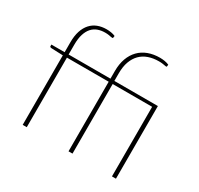

<svg xmlns="http://www.w3.org/2000/svg" viewBox="-151 -900 1123 1085"><g transform="rotate(30 410.0 -358.0)"><path d="M117 0V-453.5L40 -456.5Q30.5 -457.5 30.5 -464V-474H117V-539Q117 -581 127.2 -612.2Q137.5 -643.5 156.2 -664.2Q175 -685 201 -695Q227 -705 258 -705Q272.5 -705 288.2 -702.5Q304 -700 315.5 -694.5L314 -683Q313 -679 310 -678.8Q307 -678.5 300.8 -679.8Q294.5 -681 284.5 -682.8Q274.5 -684.5 260.5 -684.5Q235 -684.5 213.5 -676.8Q192 -669 176.2 -651.5Q160.5 -634 151.8 -606.2Q143 -578.5 143 -538.5V-474H416V-524Q416 -570 429 -605.8Q442 -641.5 466 -666.2Q490 -691 524.2 -703.8Q558.5 -716.5 600.5 -716.5Q615.5 -716.5 631.8 -713.8Q648 -711 659.5 -705.5L658 -693.5Q657 -690.5 654.2 -690.5Q651.5 -690.5 645.2 -691.8Q639 -693 629.2 -694.5Q619.5 -696 605 -696Q568 -696 537.8 -685.5Q507.5 -675 486.2 -653.5Q465 -632 453.2 -599.8Q441.5 -567.5 441.5 -523.5V-474H725.5V0H699.5V-454H442V0H416V-454H143.5V0Z"/></g></svg>

Font: Lato 2
Style: Regular
Weight: 200
Designer: Lukasz Dziedzic with Adam Twardoch and Botio Nikoltchev
Foundry: tyPoland Lukasz Dziedzic
Version: Version 2.015; 2015-08-06; http://www.latofonts.com/